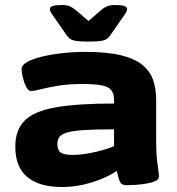

<svg xmlns="http://www.w3.org/2000/svg" viewBox="-20 -738 705 766"><path d="M227 8Q136 8 88.5 -32Q41 -72 41 -153Q41 -219 78 -256.5Q115 -294 201 -309.5Q287 -325 435 -325V-339Q435 -377 409 -390Q383 -403 310 -403Q254 -403 212 -396Q170 -389 143 -382Q116 -375 104 -375Q93 -375 84.5 -391.5Q76 -408 71 -429Q66 -450 66 -463Q66 -478 88 -490.5Q110 -503 147 -512Q184 -521 229 -526Q274 -531 321 -531Q409 -531 464.5 -517Q520 -503 550 -477.5Q580 -452 591.5 -417Q603 -382 603 -340V-175Q603 -130 606 -103Q609 -76 611.5 -60.5Q614 -45 614 -34Q614 -22 599.5 -15.5Q585 -9 564 -5.5Q543 -2 521.5 -0.5Q500 1 486 1Q465 1 458.5 -13Q452 -27 446 -56Q408 -30 348.5 -11Q289 8 227 8ZM271 -120Q299 -120 332.5 -126Q366 -132 394.5 -140.5Q423 -149 435 -155V-222Q359 -222 314 -219Q269 -216 246.5 -209Q224 -202 216.5 -191Q209 -180 209 -163Q209 -139 222 -129.5Q235 -120 271 -120ZM438 -718Q465 -718 476 -714Q487 -710 487 -701Q487 -692 474 -675L424 -603Q417 -592 409 -585Q401 -578 384 -575Q367 -572 333 -572Q299 -572 282 -575Q265 -578 257 -585Q249 -592 242 -603L192 -675Q179 -692 179 -701Q179 -710 190 -714Q201 -718 228 -718Q248 -718 260.5 -712Q273 -706 287 -694L333 -654L379 -694Q392 -706 405 -712Q418 -718 438 -718Z"/></svg>

Font: Asap Expanded ExtraBold
Style: Regular
Weight: 800
Width: 7
Designer: Pablo Cosgaya
Foundry: Omnibus-Type
Version: Version 3.001; ttfautohint (v1.8.4.7-5d5b)